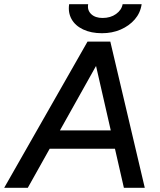

<svg xmlns="http://www.w3.org/2000/svg" viewBox="-53 -899 764 919"><path d="M-33 0 366 -700H472L80 0ZM540 0 380 -700H475L640 0ZM132 -187 147 -275H550L535 -187ZM435 -740Q383 -740 345 -758Q307 -776 289.5 -807.5Q272 -839 278 -879H369Q364 -850 383.5 -831.5Q403 -813 438 -813Q476 -813 502.5 -832Q529 -851 534 -879H625Q619 -837 592 -806Q565 -775 524.5 -757.5Q484 -740 435 -740Z"/></svg>

Font: Figtree Light Medium
Style: Italic
Weight: 500
Italic angle: -9.5°
Version: Version 2.000